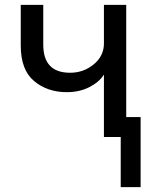

<svg xmlns="http://www.w3.org/2000/svg" viewBox="-20 -558 632 782"><path d="M471.7 -81.1H552.7V204.1H471.7ZM64.5 -373V-538.1H156.2V-376Q156.2 -261.7 265.6 -261.7Q320.3 -261.7 361.8 -295.9Q403.3 -330.1 403.3 -380.9V-538.1H494.1V0H403.3V-252.9H402.3Q383.8 -223.6 343.8 -203.1Q303.7 -182.6 252 -182.6Q172.9 -182.6 118.7 -228Q64.5 -273.4 64.5 -373Z"/></svg>

Font: Gothic A1 Medium
Style: Regular
Weight: 500
Designer: HanYang I&C Co.,Ltd.
Foundry: HanYang I&C Co.,Ltd.
Version: Version 2.50